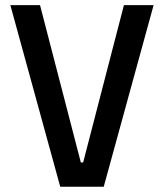

<svg xmlns="http://www.w3.org/2000/svg" viewBox="-20 -713 626 733"><path d="M210 0 19.5 -693.4H132.8L288.6 -92.8H297.4L453.1 -693.4H566.4L376 0Z"/></svg>

Font: Cascadia Code Medium
Style: Regular
Weight: 500
Monospace: yes
Designer: Aaron Bell
Foundry: Saja Typeworks
Version: Version 2407.024